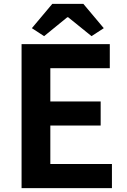

<svg xmlns="http://www.w3.org/2000/svg" viewBox="-20 -968 655 988"><path d="M91 0V-741H545V-617H239V-446H498V-322H239V-124H556V0ZM207 -782 144 -823 249 -948H409L514 -823L451 -782L331 -879H326Z"/></svg>

Font: Noto Sans KR Thin
Style: Bold
Weight: 700
Version: Version 2.004-H2;hotconv 1.0.118;makeotfexe 2.5.65603